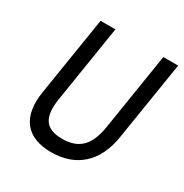

<svg xmlns="http://www.w3.org/2000/svg" viewBox="-141 -694 787 819"><g transform="rotate(30 252.5 -284.5)"><path d="M61 -192C40 -58 100 11 220 11C340 11 422 -58 443 -192L505 -580H432L372 -202C357 -107 317 -62 232 -62C147 -62 121 -108 136 -202L196 -580H123Z"/></g></svg>

Font: Charger Pro
Style: NarObl
Weight: 400
Designer: Jasper
Foundry: Cannot Into Space Fonts
Version: Version 1.09